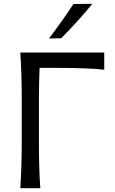

<svg xmlns="http://www.w3.org/2000/svg" viewBox="-20 -989 606 1009"><path d="M365.7 -967.8 465.3 -969.2Q400.4 -888.2 301.8 -788.1L237.3 -786.6Q314.5 -888.7 365.7 -967.8ZM86.9 -712.9H527.8V-622.6Q445.3 -632.3 273.4 -632.3H188Q184.6 -556.6 184.6 -461.4V-235.4Q184.6 -98.6 191.9 0H86.9Q94.2 -118.7 94.2 -235.4V-474.6Q94.2 -592.8 86.9 -712.9Z"/></svg>

Font: Commissioner Flair
Style: Regular
Weight: 400
Designer: Kostas Bartsokas
Foundry: Kostas Bartsokas
Version: Version 1.000